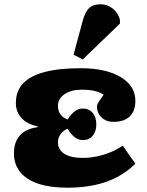

<svg xmlns="http://www.w3.org/2000/svg" viewBox="-20 -861 683 895"><path d="M295 14Q215 14 159 -4.5Q103 -23 74 -59Q45 -95 45 -146Q45 -199 73 -230Q101 -261 155 -268V-272Q107 -282 80.5 -310.5Q54 -339 54 -381Q54 -436 87 -471.5Q120 -507 187 -525Q254 -543 356 -543Q473 -543 542 -502Q611 -461 611 -391Q611 -344 585 -318.5Q559 -293 509 -293Q475 -293 453.5 -313.5Q432 -334 432 -365Q432 -370 435 -376.5Q438 -383 445 -393.5Q452 -404 463 -419Q447 -431 421 -437Q395 -443 361 -443Q312 -443 281 -422Q250 -401 250 -367Q250 -345 261.5 -328.5Q273 -312 295 -304Q312 -330 329 -342.5Q346 -355 366 -355Q395 -355 412 -335Q429 -315 429 -281Q429 -248 412 -228Q395 -208 366 -208Q346 -208 327.5 -222Q309 -236 295 -261Q274 -252 262 -235Q250 -218 250 -198Q250 -163 280 -144Q310 -125 365 -125Q398 -125 430 -131.5Q462 -138 493 -150.5Q524 -163 552 -182L611 -98Q574 -61 527 -36Q480 -11 422 1.5Q364 14 295 14ZM366 -584 323 -606 365 -762Q376 -805 395 -823Q414 -841 448 -841Q480 -841 504.5 -822Q529 -803 539 -770V-751Z"/></svg>

Font: Literata Variable Black
Style: Regular
Weight: 900
Designer: Latin by Veronika Burian and Jose Scaglione. Greek by Irene Vlachou. Cyrillic by Vera Evstafieva.
Foundry: TypeTogether
Version: Version 3.021